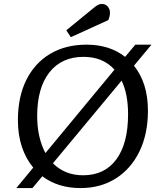

<svg xmlns="http://www.w3.org/2000/svg" viewBox="-20 -942 823 976"><path d="M63 14 149 -90Q112 -134 91.5 -195Q71 -256 71 -331Q71 -449 113.5 -535Q156 -621 234.5 -668Q313 -715 420 -715Q537 -715 616 -653L668 -715H750L661 -608Q732 -520 732 -379Q732 -261 689 -172.5Q646 -84 569 -35Q492 14 389 14Q275 14 195 -46L145 14ZM211 -164 562 -588Q503 -653 405 -653Q293 -653 231 -574Q169 -495 169 -352Q169 -296 180 -248.5Q191 -201 211 -164ZM402 -51Q512 -51 571.5 -132Q631 -213 631 -361Q631 -465 598 -532L249 -112Q310 -51 402 -51ZM454 -900Q467 -911 477 -916.5Q487 -922 497 -922Q516 -922 527.5 -909Q539 -896 539 -877Q539 -868 537 -859.5Q535 -851 531 -840L340 -753L317 -788Z"/></svg>

Font: Literata 7pt
Style: Italic
Weight: 400
Italic angle: -2°
Designer: Latin by Veronika Burian and Jose Scaglione. Greek by Irene Vlachou. Cyrillic by Vera Evstafieva
Foundry: TypeTogether
Version: Version 3.002